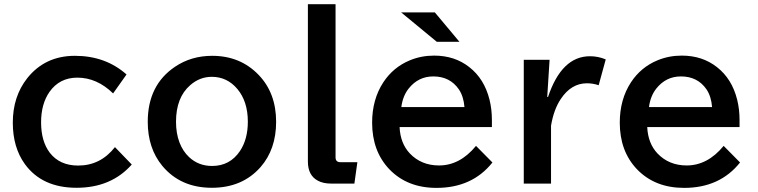

<svg xmlns="http://www.w3.org/2000/svg" viewBox="-20 -850 3610 915"><path d="M607.9 -65.9Q509.8 44.9 344.7 44.9Q180.7 44.9 98.6 -67.9Q41 -147.5 41 -265.6Q41 -390.1 109.9 -477.5Q194.8 -584 336.9 -584Q482.9 -584 583 -495.1L519 -404.8Q441.9 -480 348.6 -480Q263.7 -480 215.8 -412.1Q175.8 -354.5 175.8 -267.1Q175.8 -176.8 217.3 -122.1Q264.6 -61 352.5 -61Q459 -61 527.8 -148.9Z M991.2 -584Q1125.5 -584 1212.9 -492.7Q1295.9 -406.2 1295.9 -269.5Q1295.9 -138.7 1221.7 -53.7Q1134.8 44.9 989.7 44.9Q840.3 44.9 753.4 -59.6Q684.1 -143.6 684.1 -269.5Q684.1 -444.8 814.5 -532.2Q891.6 -584 991.2 -584ZM989.3 -483.9Q932.1 -483.9 886.7 -444.3Q818.8 -385.7 818.8 -269.5Q818.8 -214.8 835.4 -170.9Q851.6 -128.9 881.3 -101.1Q926.3 -59.1 990.7 -59.1Q1076.2 -59.1 1124 -130.9Q1161.1 -187 1161.1 -270Q1161.1 -366.2 1111.3 -425.8Q1062.5 -483.9 989.3 -483.9Z M1447.3 -830.1H1579.1V-100.1Q1579.1 -77.1 1602.1 -77.1H1683.1L1668.9 24.9H1558.1Q1519.5 24.9 1494.1 10.7Q1447.3 -14.6 1447.3 -80.1Z M2052.2 -791 2169.4 -650.9H2061.5L1891.6 -791ZM2324.2 -244.6H1884.3Q1887.7 -167 1933.1 -118.7Q1987.8 -61.5 2072.3 -61.5Q2171.9 -61.5 2248.5 -154.8L2326.7 -75.7Q2230.5 45.4 2060.1 45.4Q1920.4 45.4 1835 -43.9Q1753.4 -129.9 1753.4 -265.6Q1753.4 -376 1806.6 -457.5Q1854 -529.8 1933.1 -562.5Q1987.3 -585 2048.8 -585Q2147 -585 2216.3 -530.3Q2288.1 -474.6 2313 -374.5Q2324.2 -329.1 2324.2 -278.8ZM2193.4 -339.8Q2189.5 -390.1 2167 -423.8Q2124.5 -485.8 2044.9 -485.8Q1973.6 -485.8 1927.7 -428.2Q1899.4 -392.6 1892.6 -339.8Z M2587.9 -388.2H2591.8Q2656.7 -582 2791.5 -582Q2830.6 -582 2866.7 -566.9L2833 -443.8Q2805.7 -453.1 2776.9 -453.1Q2702.1 -453.1 2652.3 -377.9Q2619.1 -328.6 2606 -251V24.9H2476.1V-564.9H2599.1Z M3504.4 -244.6H3064.5Q3067.9 -167 3113.3 -118.7Q3168 -61.5 3252.4 -61.5Q3352.1 -61.5 3428.7 -154.8L3506.8 -75.7Q3410.6 45.4 3240.2 45.4Q3100.6 45.4 3015.1 -43.9Q2933.6 -129.9 2933.6 -265.6Q2933.6 -376 2986.8 -457.5Q3034.2 -529.8 3113.3 -562.5Q3167.5 -585 3229 -585Q3327.1 -585 3396.5 -530.3Q3468.3 -474.6 3493.2 -374.5Q3504.4 -329.1 3504.4 -278.8ZM3373.5 -339.8Q3369.6 -390.1 3347.2 -423.8Q3304.7 -485.8 3225.1 -485.8Q3153.8 -485.8 3107.9 -428.2Q3079.6 -392.6 3072.8 -339.8Z"/></svg>

Font: BIZ UDPGothic
Style: Bold
Weight: 700
Designer: TypeBank Co., Ltd.
Foundry: Morisawa Inc.
Version: Version 1.051